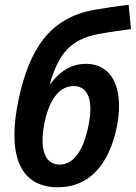

<svg xmlns="http://www.w3.org/2000/svg" viewBox="-20 -782 574 812"><path d="M226 10C353 10 439 -81 473 -240C506 -397 461 -512 343 -512C277 -512 229 -475 194 -428H191C228 -556 280 -616 396 -638C433 -645 483 -652 534 -659L524 -762C478 -756 427 -749 382 -741C189 -708 104 -572 59 -363C13 -148 50 10 226 10ZM232 -86C170 -86 147 -150 167 -257C187 -360 231 -418 291 -418C353 -418 376 -358 354 -250C332 -143 291 -86 232 -86Z"/></svg>

Font: Noto Sans SemiCondensed SemiBold
Style: Italic
Weight: 600
Width: 4
Italic angle: -12°
Designer: Monotype Design Team
Foundry: Monotype Imaging Inc.
Version: Version 2.013